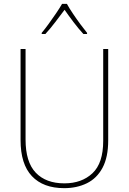

<svg xmlns="http://www.w3.org/2000/svg" viewBox="-20 -969 669 999"><path d="M543 -239Q543 -151 513.5 -96Q484 -41 432 -15.5Q380 10 314 10Q205 10 146 -52.5Q87 -115 87 -240V-714H113V-243Q113 -126 166 -70.5Q219 -15 315 -15Q405 -15 461 -67.5Q517 -120 517 -236V-714H543ZM328 -949Q340 -927 359.5 -898Q379 -869 399 -842Q419 -815 433 -798V-792H414Q389 -819 362.5 -854Q336 -889 316 -918Q295 -890 268 -854.5Q241 -819 216 -792H197V-798Q213 -817 233 -844.5Q253 -872 272 -900Q291 -928 303 -949Z"/></svg>

Font: Noto Sans Telugu SemiCondensed Thin
Style: Regular
Weight: 100
Width: 4
Designer: Jelle Bosma - Monotype Design Team
Foundry: Monotype Imaging Inc.
Version: Version 2.005; ttfautohint (v1.8.4.7-5d5b)